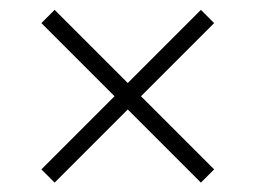

<svg xmlns="http://www.w3.org/2000/svg" viewBox="-20 -580 531 399"><path d="M93.5 -200.5 66 -228 218 -380 66 -532 93.5 -559.5 245.5 -407.5 397.5 -559.5 425 -532 273 -380 425 -228 397.5 -200.5 245.5 -352.5Z"/></svg>

Font: Encode Sans SC Condensed Thin ExtraLight
Style: Regular
Weight: 250
Version: Version 3.002